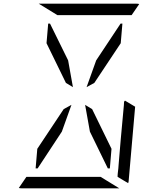

<svg xmlns="http://www.w3.org/2000/svg" viewBox="-20 -1020 856 1040"><path d="M367 -452 315 -307 184 -108H173L182 -214L325 -429ZM657 -475 712 -442 677 -41Q677 -34 674 -28L617 -62V-70L618 -82L621 -108L623 -134L634 -265L651 -450L652 -469ZM337 -571 232 -786 241 -892H251L349 -693L375 -548ZM291 -938 190 -1000H452H720Q730 -1000 734 -998L693 -938H663H477H415ZM525 -62 626 0H364H96Q86 0 82 -2L123 -62H153H339H401ZM479 -429 584 -214 575 -108H564L467 -307L441 -452ZM449 -548 501 -693 633 -892H643L634 -786L491 -571Z"/></svg>

Font: DSEG14 Modern Mini
Style: Light Italic
Weight: 300
Italic angle: -5°
Designer: Keshikan(Twitter:@keshinomi_88pro)
Version: Version 0.46